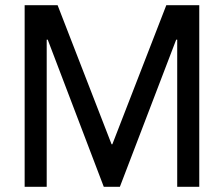

<svg xmlns="http://www.w3.org/2000/svg" viewBox="-20 -720 863 740"><path d="M75 -700H202L410 -164H413L621 -700H748V0H663V-567H659L442 0H380L164 -567H160V0H75Z"/></svg>

Font: Lopes Sans
Style: Regular
Weight: 400
Designer: Gabriel Lam, Diego Maldonado
Foundry: TypeRant, Foresti Design
Version: Version 4.000